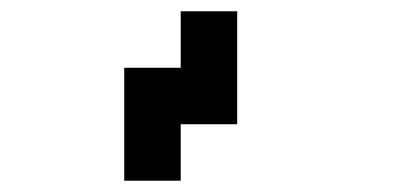

<svg xmlns="http://www.w3.org/2000/svg" viewBox="-20 -820 740 340"><path d="M300 -500V-600H400V-800H300V-700H200V-500Z"/></svg>

Font: FT88 Gothique
Style: Regular
Weight: 400
Designer: Ange Degheest & Oriane Charvieux
Foundry: Velvetyne Type Foundry
Version: Version 1.000;FEAKit 1.0